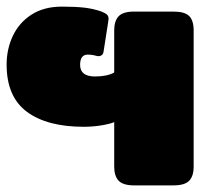

<svg xmlns="http://www.w3.org/2000/svg" viewBox="-25 -560 640 580"><path d="M320 -57V-191Q305 -185 279.5 -181Q254 -177 228 -177Q117 -177 56 -222.5Q-5 -268 -5 -365Q-5 -412 14 -452Q33 -492 70.5 -516Q108 -540 162 -540Q202 -540 229 -537Q256 -534 282 -525Q294 -520 298.5 -515.5Q303 -511 303 -503L302 -495L288 -405Q287 -396 281 -392.5Q275 -389 267 -391Q254 -395 240 -395Q217 -395 217 -364Q217 -329 262 -329Q299 -329 320 -341V-468Q320 -497 333.5 -511Q347 -525 380 -525H499Q533 -525 546.5 -511.5Q560 -498 560 -468V-57Q560 -28 546.5 -14Q533 0 499 0H380Q347 0 333.5 -14Q320 -28 320 -57Z"/></svg>

Font: Mitr
Style: Bold
Weight: 700
Designer: Thanarat Vachiruckul
Foundry: Cadson Demak
Version: Version 1.003